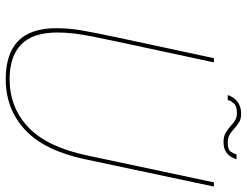

<svg xmlns="http://www.w3.org/2000/svg" viewBox="-118 -757 884 688"><g transform="rotate(90 324.0 -413.0)"><path d="M551 -277.5Q520 -130 445.2 -60.8Q370.5 8.5 263.5 8.5Q173 8.5 127 -36Q81 -80.5 81 -174Q81 -217.5 89.2 -265.2Q97.5 -313 114 -390.5L188.5 -737.5H203.5L130.5 -397Q119 -342 111.2 -304Q103.5 -266 100 -236.5Q96.5 -207 96.5 -177Q96.5 -88 139.5 -46.8Q182.5 -5.5 263.5 -5.5Q365 -5.5 435.8 -72.2Q506.5 -139 537 -283L633.5 -737.5H648.5ZM551 -818.5Q549 -812 543.2 -801Q537.5 -790 524.5 -781Q511.5 -772 488 -772Q468.5 -772 455.2 -780Q442 -788 430.5 -798.5Q421.5 -807 411 -813.5Q400.5 -820 384.5 -820Q360 -820 350 -808.5Q340 -797 338.5 -787H321Q322.5 -795.5 330 -806.8Q337.5 -818 351.8 -826.5Q366 -835 387.5 -835Q407.5 -835 419 -827.2Q430.5 -819.5 441.5 -809.5Q452.5 -799.5 464 -793.2Q475.5 -787 491 -787Q517 -787 524.2 -798.8Q531.5 -810.5 533.5 -818.5Z"/></g></svg>

Font: Epilogue Thin
Style: Italic
Weight: 250
Italic angle: -12°
Designer: Tyler Finck
Foundry: Etcetera Type Co
Version: Version 2.112